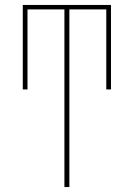

<svg xmlns="http://www.w3.org/2000/svg" viewBox="-20 -540 540 775"><path d="M240 215V-502H91V-179H72V-520H428V-179H409V-502H260V215Z"/></svg>

Font: Iosevka SS04 Thin
Style: Regular
Weight: 100
Monospace: yes
Designer: Belleve Invis
Foundry: Belleve Invis
Version: Version 19.0.0; ttfautohint (v1.8.4)